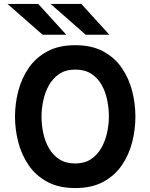

<svg xmlns="http://www.w3.org/2000/svg" viewBox="-20 -941 762 973"><path d="M361.4 12Q277.7 12 219.2 -19.8Q160.7 -51.5 124.8 -104.2Q89 -157 72.5 -221Q56 -285 56 -350Q56 -415 72.5 -479Q89 -543 124.8 -595.8Q160.7 -648.5 219.2 -680.2Q277.7 -712 361.4 -712Q445.6 -712 503.8 -680.2Q562 -648.5 597.9 -595.8Q633.7 -543 650 -479Q666.2 -415 666.2 -350Q666.2 -285 650 -221Q633.7 -157 597.9 -104.2Q562 -51.5 503.8 -19.8Q445.6 12 361.4 12ZM361.4 -112.6Q408.6 -112.6 441.2 -134.5Q473.8 -156.4 493.9 -192Q513.9 -227.6 522.8 -269.2Q531.8 -310.8 531.8 -350Q531.8 -392.2 523.1 -434.3Q514.5 -476.4 494.8 -511.3Q475 -546.2 442.2 -567.3Q409.5 -588.4 361.4 -588.4Q313.2 -588.4 280.4 -566.3Q247.7 -544.3 227.8 -508.7Q207.9 -473.1 199.2 -431.2Q190.4 -389.4 190.4 -350Q190.4 -308.4 199.3 -266.4Q208.2 -224.5 228.2 -189.6Q248.3 -154.6 281.1 -133.6Q313.8 -112.6 361.4 -112.6ZM196 -765 18 -921H173.8L315.8 -765ZM414.4 -765 236.4 -921H392.2L534.2 -765Z"/></svg>

Font: Overpass
Style: Regular
Weight: 400
Designer: Delve Withrington, Dave Bailey, Thomas Jockin
Foundry: Delve Fonts LLC
Version: Version 4.000